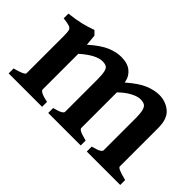

<svg xmlns="http://www.w3.org/2000/svg" viewBox="-70 -727 985 985"><g transform="rotate(45 422.0 -234.5)"><path d="M23.4 0V-35.6Q87.9 -52.7 87.9 -65.4V-336.4Q87.9 -362.3 85 -374.3Q82 -386.2 68.6 -391.1Q55.2 -396 23.4 -399.4V-433.6Q74.2 -439.5 108.4 -447.8Q142.6 -456.1 177.2 -468.8L197.8 -448.2L203.1 -387.7Q257.8 -436 297.6 -452.4Q337.4 -468.8 372.6 -468.8Q418.9 -468.8 444.8 -447.3Q470.7 -425.8 476.1 -394.5L477.5 -387.7Q532.2 -435.5 572.5 -452.1Q612.8 -468.8 648.4 -468.8Q694.8 -468.8 729.5 -440.4Q764.2 -412.1 764.2 -343.8V-65.4Q764.2 -59.1 779.3 -52.2Q794.4 -45.4 833 -35.6V0H590.3V-35.6Q625.5 -44.9 636.2 -52Q647 -59.1 647 -65.4V-294.4Q647 -334.5 641.6 -353.8Q636.2 -373 624.8 -378.9Q613.3 -384.8 595.7 -384.8Q574.7 -384.8 545.7 -369.6Q516.6 -354.5 484.9 -323.7V-65.4Q484.9 -59.1 496.3 -52.2Q507.8 -45.4 546.4 -35.6V0H310.5V-35.6Q345.7 -44.9 356.7 -52Q367.7 -59.1 367.7 -65.4V-294.4Q367.7 -334.5 363.3 -353.8Q358.9 -373 348.4 -378.9Q337.9 -384.8 319.8 -384.8Q297.9 -384.8 269.5 -370.1Q241.2 -355.5 205.1 -323.7V-65.4Q205.1 -48.3 266.1 -35.6V0Z"/></g></svg>

Font: David Libre
Style: Bold
Weight: 700
Designer: Ismar David, J. Victor Gaultney, Annie Olsen and Meir Sadan
Foundry: Monotype Imaging Inc. & SIL International
Version: Version 1.100; ttfautohint (v1.8.4.7-5d5b)